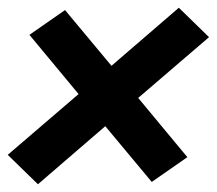

<svg xmlns="http://www.w3.org/2000/svg" viewBox="-30 -588 560 496"><path d="M68 -112 -10 -188 173 -345 46 -498 138 -562 258 -418 432 -568 510 -492 327 -335 454 -182 362 -118 242 -262Z"/></svg>

Font: Iosevka Curly Slab HvObl
Style: Regular
Weight: 900
Italic angle: -9°
Monospace: yes
Designer: Belleve Invis
Foundry: Belleve Invis
Version: Version 11.1.0; ttfautohint (v1.8.3)